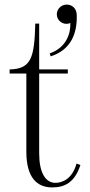

<svg xmlns="http://www.w3.org/2000/svg" viewBox="-20 -803 393 838"><path d="M22 -482H95V-141C95 -27 142 15 208 15C262 15 306 -6 331 -83L314 -89C295 -20 250 -5 222 -5C178 -5 151 -50 151 -134V-482H276V-500H151V-700H134C130 -552 117 -502 22 -500ZM197 -570 201 -557C292 -586 317 -660 315 -736C315 -767 294 -783 271 -783C248 -783 228 -764 228 -741C228 -716 248 -699 270 -699C276 -699 282 -700 287 -703C289 -658 270 -595 197 -570Z"/></svg>

Font: Sprat Condensed Light
Style: Regular
Weight: 300
Width: 3
Designer: Ethan Nakache
Foundry: Collletttivo
Version: Version 2.000;Glyphs 3.2 (3217)